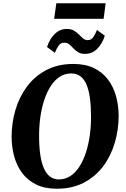

<svg xmlns="http://www.w3.org/2000/svg" viewBox="-20 -1144 770 1174"><path d="M327 10Q254 10 201.8 -15.5Q149.5 -41 116.2 -85.2Q83 -129.5 67 -187Q51 -244.5 51 -309Q51 -393 74.5 -472.2Q98 -551.5 145 -614.8Q192 -678 263 -715.5Q334 -753 429 -753Q502 -753 554.5 -727.5Q607 -702 640.2 -657.8Q673.5 -613.5 689.2 -557Q705 -500.5 705.5 -437.5Q705.5 -352.5 682.2 -272.2Q659 -192 611.8 -128.5Q564.5 -65 493.5 -27.5Q422.5 10 327 10ZM340 -47Q379.5 -47 410.8 -67.8Q442 -88.5 465.8 -125.5Q489.5 -162.5 505.2 -211Q521 -259.5 529 -315.8Q537 -372 536.5 -432Q536.5 -496 529.8 -544.8Q523 -593.5 508.8 -627Q494.5 -660.5 471.5 -677.8Q448.5 -695 415.5 -695Q376.5 -695 345 -674.5Q313.5 -654 290 -617.2Q266.5 -580.5 250.5 -532.2Q234.5 -484 226.8 -428.5Q219 -373 219 -314.5Q219 -249.5 226 -199.8Q233 -150 247.8 -116Q262.5 -82 285.5 -64.5Q308.5 -47 340 -47ZM500.5 -814.5Q474 -814.5 457.2 -825Q440.5 -835.5 428.2 -849Q416 -862.5 403.5 -872.8Q391 -883 373.5 -883Q350.5 -883 338.2 -865Q326 -847 315.5 -821L267.5 -856.5Q284.5 -908 315.8 -937.5Q347 -967 388.5 -967Q415 -967 432.2 -956.8Q449.5 -946.5 462.2 -933.2Q475 -920 487.2 -909.5Q499.5 -899 516 -898.5Q538 -898.5 550.5 -917Q563 -935.5 573 -961L621 -925.5Q604 -874 573 -844.2Q542 -814.5 500.5 -814.5ZM324.5 -1124H626L613.5 -1029H311Z"/></svg>

Font: Merriweather 24pt ExtraBold
Style: Italic
Weight: 800
Italic angle: -7.8°
Version: Version 2.101